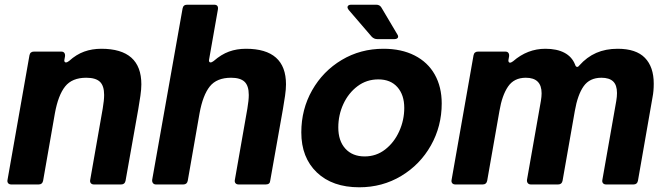

<svg xmlns="http://www.w3.org/2000/svg" viewBox="-20 -783 2829 815"><path d="M163 -16Q160 0 144 0H28Q19 0 14.5 -5.5Q10 -11 12 -20L105 -548Q108 -564 124 -564H240Q249 -564 253 -558.5Q257 -553 256 -544L254 -533L253 -527Q253 -518 260 -518Q265 -518 273 -524Q304 -552 337.5 -564Q371 -576 410 -576Q580 -576 580 -425Q580 -404 576 -376.5Q572 -349 567 -320L513 -16Q510 0 494 0H379Q370 0 365.5 -5.5Q361 -11 363 -20L416 -322Q422 -357 422 -380Q422 -419 404 -436Q386 -453 346 -453Q286 -453 256.5 -416Q227 -379 213 -302Z M777 -16Q774 0 758 0H642Q634 0 629.5 -5.5Q625 -11 626 -20L755 -747Q758 -763 774 -763H889Q908 -763 905 -743L868 -533L867 -527Q867 -518 874 -518Q879 -518 887 -524Q919 -552 952 -564Q985 -576 1024 -576Q1194 -576 1194 -425Q1194 -404 1190 -376.5Q1186 -349 1181 -320L1127 -16Q1126 0 1108 0H993Q984 0 979.5 -5.5Q975 -11 977 -20L1030 -322Q1036 -357 1036 -380Q1036 -419 1018 -436Q1000 -453 961 -453Q900 -453 870.5 -416Q841 -379 827 -302Z M1259 -221Q1259 -319 1305 -400Q1351 -481 1430.5 -528.5Q1510 -576 1608 -576Q1684 -576 1740 -547.5Q1796 -519 1825.5 -466.5Q1855 -414 1855 -344Q1855 -247 1809 -165.5Q1763 -84 1683 -36Q1603 12 1505 12Q1391 12 1325 -51Q1259 -114 1259 -221ZM1696 -325Q1696 -380 1667 -413Q1638 -446 1586 -446Q1536 -446 1497.5 -417Q1459 -388 1437.5 -341.5Q1416 -295 1416 -242Q1416 -185 1446 -152Q1476 -119 1528 -119Q1577 -119 1615 -148.5Q1653 -178 1674.5 -225.5Q1696 -273 1696 -325ZM1581 -617Q1568 -617 1558 -627L1460 -741Q1455 -748 1455 -752Q1455 -757 1459 -760Q1463 -763 1470 -763H1577Q1592 -763 1599 -751L1666 -638Q1670 -633 1670 -627Q1670 -623 1666 -620Q1662 -617 1655 -617Z M2048 -16Q2045 0 2029 0H1913Q1904 0 1899.5 -5.5Q1895 -11 1897 -20L1990 -548Q1993 -564 2009 -564H2125Q2134 -564 2138 -558.5Q2142 -553 2141 -544L2139 -533L2138 -527Q2138 -517 2145 -517Q2150 -517 2158 -523Q2219 -576 2295 -576Q2344 -576 2376 -559Q2408 -542 2421 -509Q2424 -499 2430 -499Q2435 -499 2439 -505Q2471 -541 2511 -558.5Q2551 -576 2602 -576Q2680 -576 2717.5 -537.5Q2755 -499 2755 -428Q2755 -396 2750 -371L2688 -16Q2685 0 2669 0H2553Q2544 0 2539.5 -5.5Q2535 -11 2537 -20L2596 -355Q2599 -373 2599 -388Q2599 -422 2582.5 -437.5Q2566 -453 2533 -453Q2483 -453 2457.5 -417Q2432 -381 2420 -312L2368 -16Q2365 0 2349 0H2234Q2225 0 2220.5 -5.5Q2216 -11 2217 -20L2276 -355Q2279 -373 2279 -387Q2279 -453 2212 -453Q2162 -453 2136.5 -415.5Q2111 -378 2100 -312Z"/></svg>

Font: Open Sauce Two ExtraBold Italic
Style: Regular
Weight: 800
Italic angle: -10°
Designer: Alfredo Marco Pradil
Foundry: Creative Sauce Fz LLC
Version: Version 1.477